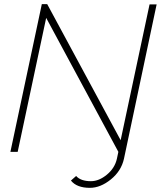

<svg xmlns="http://www.w3.org/2000/svg" viewBox="-20 -730 782 923"><path d="M321 138 346 116Q368 141 417 141Q456 141 494 109.5Q532 78 542 33L549 0L202 -644L65 0H30L181 -710H207L560 -56L699 -709H733L576 33Q563 92 513 132.5Q463 173 412 173Q349 173 321 138Z"/></svg>

Font: Raleway-v4020 ExtraLight
Style: Italic
Weight: 275
Italic angle: -12°
Designer: Matt McInerney, Pablo Impallari, Rodrigo Fuenzalida
Foundry: Matt McInerney, Pablo Impallari, Rodrigo Fuenzalida
Version: Version 4.020;PS 004.020;hotconv 1.0.88;makeotf.lib2.5.64775